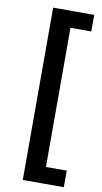

<svg xmlns="http://www.w3.org/2000/svg" viewBox="-102 -788 545 1027"><g transform="rotate(10 170.5 -274.0)"><path d="M323 194V104H210V-652H323V-742H100V194Z"/></g></svg>

Font: Montserrat-Alt1 SemBd
Style: Regular
Weight: 600
Designer: Differentunic
Foundry: Differentunic
Version: Version 7.222